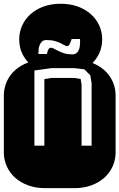

<svg xmlns="http://www.w3.org/2000/svg" viewBox="-22 -980 622 1000"><path d="M455.1 -546.9 448.2 -587.9 417 -619.1 367.2 -625H245.1L157.2 -612.8V-221.2H209V-567.9L247.1 -574.2H364.3L397.9 -568.8L402.8 -540V-221.2H455.1ZM364.3 -668.9Q413.6 -668.9 453.6 -654.3Q493.7 -639.6 521.7 -614.3Q549.8 -588.9 564.9 -554.9Q580.1 -521 580.1 -482.9V-186Q580.1 -147.9 564.9 -114Q549.8 -80.1 521.7 -54.7Q493.7 -29.3 453.6 -14.6Q413.6 0 364.3 0H213.9Q164.6 0 124.5 -14.6Q84.5 -29.3 56.4 -54.7Q28.3 -80.1 13.2 -114Q-2 -147.9 -2 -186V-482.9Q-2 -521 13.2 -554.9Q28.3 -588.9 56.4 -614.3Q84.5 -639.6 124.5 -654.3Q164.6 -668.9 213.9 -668.9ZM143.1 -638.7Q110.8 -665 94.5 -699.2Q78.1 -733.4 78.1 -774.9Q78.1 -813 93.3 -846.7Q108.4 -880.4 136.5 -905.8Q164.6 -931.2 204.6 -945.8Q244.6 -960.4 293.9 -960.4Q343.8 -960.4 383.5 -945.8Q423.3 -931.2 451.7 -905.8Q480 -880.4 495.1 -846.7Q510.3 -813 510.3 -774.9Q510.3 -734.9 493.7 -700Q477.1 -665 446.3 -638.7ZM354 -696.8Q367.7 -696.8 376 -703.4Q384.3 -710 388.4 -719.7Q392.6 -729.5 393.8 -740.7Q395 -752 395 -760.7V-776.9H351.1Q344.2 -754.9 339.1 -747.3Q334 -739.7 327.1 -739.7Q321.3 -739.7 313.2 -744.6Q305.2 -749.5 292.7 -755.6Q280.3 -761.7 262.5 -766.6Q244.6 -771.5 219.2 -771.5Q205.1 -771.5 196.8 -763.7Q188.5 -755.9 184.3 -744.9Q180.2 -733.9 179.2 -722.7Q178.2 -711.4 178.2 -704.6V-698.7H222.2Q226.1 -717.3 231.2 -724.4Q236.3 -731.4 243.2 -731.4Q250.5 -731.4 260 -726.1Q269.5 -720.7 282.7 -714.1Q295.9 -707.5 313.5 -702.1Q331.1 -696.8 354 -696.8Z"/></svg>

Font: Monofett
Style: Regular
Weight: 400
Designer: vernon adams
Foundry: vernon adams
Version: Version 1.000